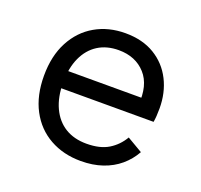

<svg xmlns="http://www.w3.org/2000/svg" viewBox="-97 -619 771 737"><g transform="rotate(20 288.5 -250.0)"><path d="M302 10Q231 10 175.5 -21Q120 -52 89 -110.5Q58 -169 58 -250Q58 -331 89 -389.5Q120 -448 174 -479Q228 -510 297 -510Q367 -510 416.5 -480Q466 -450 492 -398.5Q518 -347 518 -283Q518 -266 517 -252Q516 -238 514 -227H110V-298H479L437 -267Q445 -350 404.5 -395Q364 -440 295 -440Q246 -440 210.5 -417.5Q175 -395 155.5 -352.5Q136 -310 136 -250Q136 -191 156 -148Q176 -105 212.5 -82.5Q249 -60 300 -60Q355 -60 389.5 -81Q424 -102 445 -138L508 -101Q489 -67 459.5 -42Q430 -17 390.5 -3.5Q351 10 302 10Z"/></g></svg>

Font: Work Sans
Style: Regular
Weight: 400
Designer: Wei Huang
Foundry: Wei Huang
Version: Version 2.006; ttfautohint (v1.8.1.43-b0c9)